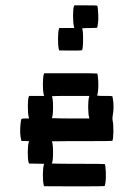

<svg xmlns="http://www.w3.org/2000/svg" viewBox="-20 -653 456 707"><path d="M141.6 -380.4 142.6 -383.3H239.7Q336.9 -383.3 337.9 -382.3Q340.8 -377.4 341.8 -353.5Q342.8 -329.6 340.8 -315.9Q338.4 -302.2 337.9 -301.3L338.9 -300.8Q340.3 -300.8 342.8 -300.5Q345.2 -300.3 348.6 -300Q352.1 -299.8 356.2 -299.8Q360.4 -299.8 364.7 -299.8Q392.6 -299.8 393.6 -298.8Q394 -298.3 395 -293Q401.4 -259.3 394.5 -223.1Q393.6 -216.3 394.5 -210.4Q397.9 -195.8 397.5 -167.7Q397 -139.6 393.6 -134.3Q392.6 -133.3 281.7 -133.3Q269 -133.3 256.3 -133.3Q243.7 -133.3 232.9 -133.3Q222.2 -133.3 212.4 -133.1Q202.6 -132.8 195.1 -132.8Q187.5 -132.8 182.1 -132.8Q176.8 -132.8 173.8 -132.8L170.9 -132.3Q175.3 -124.5 175.3 -92.3Q175.3 -59.1 170.9 -51.3Q170.4 -50.8 183.1 -50.5Q195.8 -50.3 219.2 -50Q242.7 -49.8 267.6 -49.8Q364.7 -49.8 365.7 -48.8Q368.7 -43.9 369.6 -20Q370.6 3.9 368.7 17.6Q366.2 31.2 365.2 32.2Q364.3 33.2 253.4 33.2L142.1 32.7L141.1 28.8Q137.7 16.1 137.9 -10.3Q138.2 -36.6 141.6 -46.4L142.6 -49.8L114.7 -50.3L86.9 -50.8L85.4 -54.7Q82 -67.4 82.3 -93.5Q82.5 -119.6 85.9 -129.4L86.9 -133.3L73.2 -133.8H59.1L58.1 -137.7Q51.8 -160.2 55.7 -197.8Q57.1 -212.4 59.1 -214.6Q61 -216.8 73.2 -216.8H86.9L85.9 -221.2Q82.5 -234.9 82.5 -261.2Q82.5 -287.6 85.9 -296.9L87.4 -299.8H114.7H142.6L141.1 -304.7Q137.7 -317.9 137.9 -344.5Q138.2 -371.1 141.6 -380.4ZM308.1 -295.9 309.1 -299.8H239.7Q228.5 -299.8 218 -299.8Q207.5 -299.8 199 -299.6Q190.4 -299.3 184.1 -299.3Q177.7 -299.3 174.3 -298.8H170.9Q175.3 -291 175.3 -258.8Q175.3 -225.6 170.9 -217.8H179.7Q189 -217.3 205.1 -217Q221.2 -216.8 239.7 -216.8H309.1L308.1 -221.2Q304.7 -234.4 304.7 -260Q304.7 -285.6 308.1 -295.9ZM252.4 -630.4 253.9 -633.3H295.4Q336.9 -633.3 337.9 -632.3Q340.3 -627.9 341.6 -603.8Q342.8 -579.6 340.8 -567.4Q340.3 -566.4 339.8 -562.5Q339.4 -558.6 339.4 -557.6Q338.4 -551.8 337.9 -551.3Q336.4 -549.8 309.1 -549.8Q301.8 -549.8 295.4 -549.6Q289.1 -549.3 285.6 -548.8H282.2Q286.1 -542 285.9 -506.8Q285.6 -471.7 281.7 -467.8Q280.8 -466.8 239.3 -466.8L197.8 -467.3L196.8 -471.2Q193.4 -483.9 193.6 -511Q193.8 -538.1 197.3 -546.9L198.2 -549.8H226.1H253.4L252.4 -554.7Q249 -568.4 249 -594.7Q249 -621.1 252.4 -630.4Z"/></svg>

Font: VT323
Style: Regular
Weight: 400
Monospace: yes
Version: Version 001.002